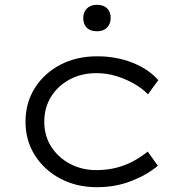

<svg xmlns="http://www.w3.org/2000/svg" viewBox="-20 -768 759 798"><path d="M383 10Q298 10 231 -25.5Q164 -61 125 -122.5Q86 -184 86 -262Q86 -341 125 -402.5Q164 -464 231 -499Q298 -534 384 -534Q462 -534 529 -508Q596 -482 638 -435L595 -376Q571 -401 536.5 -420.5Q502 -440 462.5 -452Q423 -464 381 -464Q318 -464 269 -437.5Q220 -411 192 -365.5Q164 -320 164 -262Q164 -203 193.5 -157.5Q223 -112 272 -86.5Q321 -61 380 -61Q427 -61 466 -71.5Q505 -82 536.5 -99.5Q568 -117 594 -138L636 -79Q591 -41 525.5 -15.5Q460 10 383 10ZM383 -638Q356 -638 341 -652.5Q326 -667 326 -693Q326 -717 341 -732.5Q356 -748 383 -748Q410 -748 425 -733.5Q440 -719 440 -693Q440 -669 425 -653.5Q410 -638 383 -638Z"/></svg>

Font: Lexend Giga Light
Style: Regular
Weight: 300
Version: Version 1.007